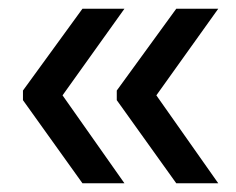

<svg xmlns="http://www.w3.org/2000/svg" viewBox="-20 -463 540 439"><path d="M337.5 -245 479 -44H383L247 -234V-256L383 -443H479ZM123 -245 264.5 -44H168.5L32.5 -234V-256L168.5 -443H264.5Z"/></svg>

Font: Anek Tamil Medium Medium
Style: Regular
Weight: 500
Version: Version 1.003